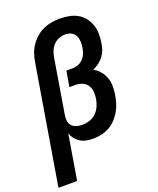

<svg xmlns="http://www.w3.org/2000/svg" viewBox="-182 -844 953 1160"><g transform="rotate(-20 294.5 -264.0)"><path d="M-11 215 116 -548Q120 -574 129 -600Q138 -626 154 -649.5Q170 -673 192 -692Q214 -711 239.5 -722.5Q265 -734 292 -738.5Q319 -743 345 -743Q375 -743 404 -737.5Q433 -732 457.5 -718.5Q482 -705 499.5 -683Q517 -661 526.5 -634.5Q536 -608 536.5 -578Q537 -548 532 -518Q529 -497 522 -476.5Q515 -456 501.5 -438Q488 -420 469.5 -406.5Q451 -393 431 -383Q455 -370 472 -349.5Q489 -329 498 -303.5Q507 -278 507 -249.5Q507 -221 502 -192Q498 -167 490 -141.5Q482 -116 468 -92.5Q454 -69 434.5 -49Q415 -29 391 -16Q367 -3 340.5 2.5Q314 8 289 8Q267 8 245.5 4Q224 0 206.5 -11Q189 -22 176.5 -38Q164 -54 157 -74L109 215ZM256 -93Q279 -93 302.5 -100.5Q326 -108 344 -125.5Q362 -143 372 -165.5Q382 -188 386 -211Q390 -234 388 -257Q386 -280 374.5 -298Q363 -316 342.5 -325Q322 -334 299 -334H259L276 -434H316Q334 -434 352.5 -441Q371 -448 384.5 -462.5Q398 -477 405 -495Q412 -513 415 -531Q418 -551 417 -571Q416 -591 407.5 -608Q399 -625 381.5 -633.5Q364 -642 344 -642Q323 -642 302.5 -634Q282 -626 267 -609.5Q252 -593 244 -572.5Q236 -552 233 -532L175 -181Q172 -163 175 -145Q178 -127 190 -115Q202 -103 219.5 -98Q237 -93 256 -93Z"/></g></svg>

Font: Iosevka SS04 Extended Oblique
Style: Bold
Weight: 700
Width: 7
Italic angle: -9°
Monospace: yes
Designer: Belleve Invis
Foundry: Belleve Invis
Version: Version 19.0.0; ttfautohint (v1.8.4)